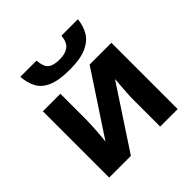

<svg xmlns="http://www.w3.org/2000/svg" viewBox="-199 -949 1118 1118"><g transform="rotate(-45 360.0 -390.5)"><path d="M601.1 -780.8Q596.2 -729.5 572.3 -689.5Q547.4 -649.9 497.1 -627.9Q445.8 -606 359.9 -606Q272.5 -606 222.7 -627.4Q173.3 -648.4 151.9 -688Q130.9 -726.6 127 -780.8H259.8Q265.1 -725.6 288.1 -708Q310.5 -689.9 362.8 -689.9Q406.2 -689.9 433.6 -709.5Q460.9 -729.5 465.8 -780.8ZM222.2 -330.1Q222.2 -313 220.7 -288.1Q219.7 -271.5 217.8 -237.3Q213.9 -192.4 213.9 -190.9Q211.9 -170.9 210.9 -163.1L462.9 -545.9H642.1V0H498V-217.8Q498 -248 500 -277.3Q502 -303.7 504.4 -338.9Q504.9 -345.7 505.9 -355.2Q506.8 -364.7 507.3 -371.1Q507.8 -377.4 507.8 -381.8L256.8 0H78.1V-545.9H222.2Z"/></g></svg>

Font: Droid Sans Thai
Style: Bold
Weight: 700
Designer: Steve Matteson
Foundry: Ascender Corporation
Version: Version 1.00